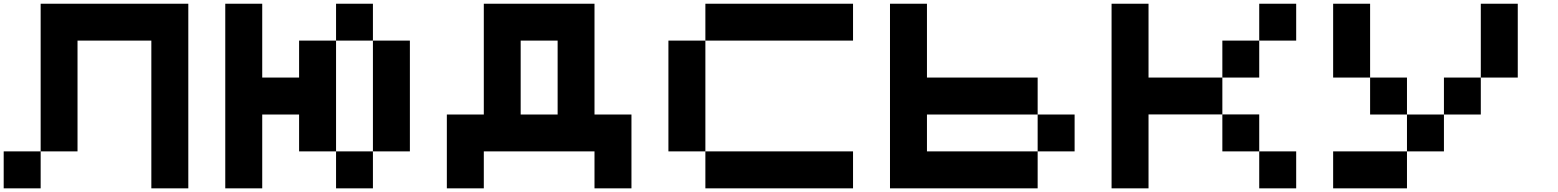

<svg xmlns="http://www.w3.org/2000/svg" viewBox="-20 -820 8441 1040"><path d="M200.2 200.2H0V0H200.2ZM1000 200.2H799.8V-600.1H399.9V0H200.2V-799.8H1000Z M2000 -600.1H2200.2V0H2000ZM1400.4 200.2H1200.2V-799.8H1400.4V-399.9H1600.1V-600.1H1800.3V0H1600.1V-199.7H1400.4ZM2000 -600.1H1800.3V-799.8H2000ZM2000 200.2H1800.3V0H2000Z M2600.6 0V200.2H2400.4V-199.7H2600.6V-799.8H3200.2V-199.7H3400.4V200.2H3200.2V0ZM3000.5 -199.7V-600.1H2800.3V-199.7Z M4600.6 200.2H3800.8V0H4600.6ZM3600.6 -600.1H3800.8V0H3600.6ZM4600.6 -799.8V-600.1H3800.8V-799.8Z M5800.8 0H5600.6V-199.7H5800.8ZM5600.6 0V200.2H4800.8V-799.8H5001V-399.9H5600.6V-199.7H5001V0Z M6201.2 -399.9H6601.1V-200.2H6201.2V200.2H6001V-799.8H6201.2ZM6800.8 0H6601.1V-200.2H6800.8ZM7001 200.2H6800.8V0H7001ZM7001 -799.8V-600.1H6800.8V-799.8ZM6800.8 -600.1V-399.9H6601.1V-600.1Z M7201.2 -799.8H7401.4V-399.9H7201.2ZM8201.2 -399.9H8001V-799.8H8201.2ZM7801.3 0H7601.1V-199.7H7801.3ZM7601.1 -199.7H7401.4V-399.9H7601.1ZM7201.2 200.2V0H7601.1V200.2ZM8001 -199.7H7801.3V-399.9H8001Z"/></svg>

Font: QuinqueFive
Style: Regular
Weight: 400
Monospace: yes
Designer: GGBotNet
Foundry: GGBotNet
Version: 1.1